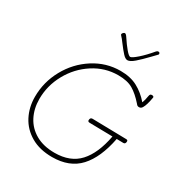

<svg xmlns="http://www.w3.org/2000/svg" viewBox="-206 -1061 1141 1207"><g transform="rotate(30 365.0 -457.5)"><path d="M94 -280Q94 -210 123 -154Q152 -98 208.5 -66Q265 -34 345 -34Q459 -34 522 -102.5Q585 -171 610 -305L443 -308Q429 -308 429 -319Q429 -339 446 -339L693 -334Q705 -334 705 -324Q705 -314 701 -309Q697 -304 690 -304L641 -305Q612 -156 541.5 -79.5Q471 -3 345 -3Q255 -3 191.5 -40Q128 -77 95.5 -139.5Q63 -202 63 -278Q63 -385 115 -479.5Q167 -574 256 -631Q345 -688 449 -688Q521 -688 572.5 -660.5Q624 -633 665 -585Q674 -607 678 -635Q680 -647 683.5 -651Q687 -655 695 -655Q702 -655 706 -652Q710 -649 709 -644Q699 -586 685 -563Q677 -548 662 -548Q655 -548 650.5 -550.5Q646 -553 640 -561Q598 -609 557.5 -633Q517 -657 450 -657Q354 -657 272 -604Q190 -551 142 -464Q94 -377 94 -280ZM605 -901Q605 -897 602.5 -894.5Q600 -892 599 -891L572 -863Q529 -818 499.5 -792.5Q470 -767 451 -767Q436 -767 417 -787.5Q398 -808 371 -844Q352 -870 341 -881Q336 -886 336 -889Q336 -895 342 -901Q348 -907 353 -907Q361 -907 371 -892Q400 -848 423 -821Q446 -794 456 -794Q468 -794 504 -825.5Q540 -857 580 -905Q586 -912 594 -912Q599 -912 602 -909Q605 -906 605 -901Z"/></g></svg>

Font: Mali ExtraLight
Style: Italic
Weight: 275
Italic angle: -10°
Version: Version 1.000; ttfautohint (v1.6)